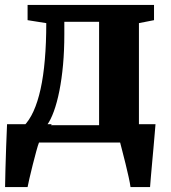

<svg xmlns="http://www.w3.org/2000/svg" viewBox="-22 -576 690 776"><path d="M48 0V-66H73.5Q96.5 -89 113.5 -126.5Q130.5 -164 142 -216Q153.5 -268 159.2 -334.8Q165 -401.5 165 -482.5L89.5 -494.5V-556H600.5V-494.5L539.5 -482.5V0ZM167.5 -70H378.5V-488H238V-437.5Q238 -372 232.8 -314.2Q227.5 -256.5 218 -208.8Q208.5 -161 195.5 -125.5Q182.5 -90 167.5 -70ZM-1.5 180Q-1 151.5 0 109Q1 66.5 2.8 18.5Q4.5 -29.5 6.5 -74H187L136 -1Q131.5 10 124.5 35.8Q117.5 61.5 110 91.2Q102.5 121 96.8 145.8Q91 170.5 89.5 180ZM505.5 180Q503.5 164.5 497.8 138.8Q492 113 485.2 85Q478.5 57 472.2 33.8Q466 10.5 463.5 0L426 -74H606.5Q605.5 -60.5 603.2 -34.5Q601 -8.5 598.2 23Q595.5 54.5 592.5 85.8Q589.5 117 587.5 142.2Q585.5 167.5 584.5 180Z"/></svg>

Font: Merriweather ExtraBold
Style: Regular
Weight: 800
Version: Version 2.100